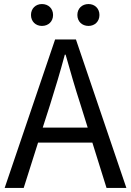

<svg xmlns="http://www.w3.org/2000/svg" viewBox="-20 -928 647 948"><path d="M417 -800C448 -800 471 -822 471 -854C471 -886 448 -908 417 -908C385 -908 362 -886 362 -854C362 -822 385 -800 417 -800ZM187 -800C219 -800 242 -822 242 -854C242 -886 219 -908 187 -908C156 -908 133 -886 133 -854C133 -822 156 -800 187 -800ZM191 -298 227 -410C253 -493 277 -572 300 -658H304C328 -573 351 -493 378 -410L413 -298ZM506 0H604L355 -733H252L3 0H97L168 -224H436Z"/></svg>

Font: Noto Sans CJK SC Regular
Style: Regular
Weight: 400
Designer: Ryoko NISHIZUKA (kana & ideographs); Paul D. Hunt (Latin, Greek & Cyrillic); Wenlong ZHANG (bopomofo); Sandoll Communica
Foundry: Adobe Systems Incorporated
Version: Version 1.004;PS 1.004;hotconv 1.0.82;makeotf.lib2.5.63406